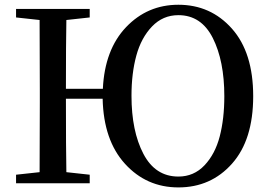

<svg xmlns="http://www.w3.org/2000/svg" viewBox="-20 -775 1142 812"><path d="M734.4 -28.3Q799.8 -28.3 844.7 -75.7Q889.6 -123 909.2 -197.8Q928.7 -272.5 928.7 -368.2Q928.7 -517.6 879.9 -614.3Q831.1 -710.9 734.4 -710.9Q668.9 -710.9 623 -663.1Q577.1 -615.2 556.6 -540Q536.1 -464.8 536.1 -370.1Q536.1 -220.7 586.4 -124.5Q636.7 -28.3 734.4 -28.3ZM258.8 -399.4H415Q422.9 -565.4 513.2 -660.2Q603.5 -754.9 734.4 -754.9Q871.1 -754.9 960.9 -653.8Q1050.8 -552.7 1050.8 -368.2Q1050.8 -183.6 961.4 -83Q872.1 17.6 734.4 17.6Q599.6 17.6 508.8 -82Q418 -181.6 414.1 -357.4H258.8Q258.8 -142.6 260.7 -46.9L359.4 -36.1V0H47.9V-36.1L147.5 -46.9Q148.4 -143.6 148.4 -342.8V-393.6Q148.4 -591.8 147.5 -690.4L47.9 -701.2V-737.3H359.4V-701.2L260.7 -690.4Q258.8 -595.7 258.8 -399.4Z"/></svg>

Font: GenYoMin TW TTF SemiBold
Style: Regular
Weight: 600
Version: Version 1.300